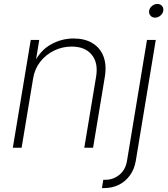

<svg xmlns="http://www.w3.org/2000/svg" viewBox="-20 -748 853 972"><path d="M147.9 -352.1 89.4 0H44.9L135.7 -545.9H178.7L158.7 -423.8L150.4 -424.8Q181.6 -491.2 236.3 -522.2Q291 -553.2 352.5 -553.2Q408.7 -553.2 447.8 -529.8Q486.8 -506.3 503.7 -462.9Q520.5 -419.4 510.7 -358.9L451.2 0H406.7L466.3 -358.4Q478.5 -429.2 444.6 -470.7Q410.6 -512.2 342.8 -512.2Q295.4 -512.2 253.9 -491.9Q212.4 -471.7 184.1 -435.8Q155.8 -399.9 147.9 -352.1ZM724.1 -545.9H768.6L667.5 65.9Q660.2 108.9 637.7 139.9Q615.2 170.9 581.8 187.5Q548.3 204.1 507.8 204.1H496.1L502.9 162.1H514.2Q553.7 162.1 584.7 136.7Q615.7 111.3 623 65.9ZM764.6 -658.7Q750.5 -658.7 741.7 -668.9Q732.9 -679.2 734.9 -693.4Q737.3 -708 749.8 -718Q762.2 -728 776.4 -728Q791.5 -728 800 -718Q808.6 -708 806.6 -693.4Q804.2 -679.2 792 -668.9Q779.8 -658.7 764.6 -658.7Z"/></svg>

Font: Inter ExtraLight
Style: Italic
Weight: 250
Italic angle: -9.3988°
Designer: Rasmus Andersson
Foundry: rsms
Version: Version 4.001;git-66647c0bb